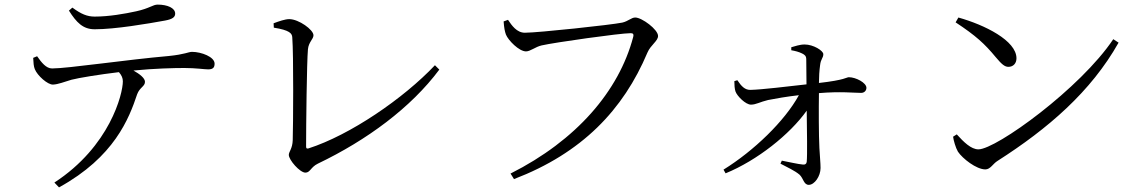

<svg xmlns="http://www.w3.org/2000/svg" viewBox="-20 -759 4970 833"><path d="M697 -670C729 -676 740 -685 740 -700C740 -724 707 -739 664 -739C643 -739 630 -723 571 -710C521 -699 452 -687 391 -687C358 -687 332 -698 294 -726L279 -713C312 -661 340 -632 391 -632C480 -632 620 -656 697 -670ZM236 54C476 -78 540 -245 575 -350C586 -380 609 -384 609 -404C609 -420 586 -438 559 -453C650 -462 735 -464 780 -464C829 -464 867 -458 883 -458C905 -458 911 -467 911 -483C911 -512 854 -534 813 -534C798 -534 782 -523 712 -516C528 -500 274 -462 206 -462C180 -462 160 -488 141 -515L124 -508C125 -487 126 -471 131 -459C142 -431 187 -391 210 -392C233 -393 259 -404 290 -413C320 -421 412 -436 496 -446C508 -432 513 -420 513 -406C513 -352 457 -124 216 33Z M1167 -658 1168 -639C1237 -628 1247 -614 1248 -597C1254 -522 1252 -212 1250 -151C1249 -114 1233 -101 1233 -87C1233 -65 1281 -10 1305 -10C1326 -10 1328 -34 1359 -49C1572 -151 1763 -292 1886 -457L1867 -476C1731 -332 1499 -173 1318 -115C1310 -113 1308 -116 1308 -124C1308 -216 1311 -490 1316 -545C1319 -577 1340 -589 1340 -606C1340 -630 1276 -676 1235 -676C1217 -676 1191 -667 1167 -658Z M2257 -617C2222 -617 2200 -649 2184 -673L2165 -666C2167 -638 2170 -623 2175 -609C2185 -584 2232 -536 2262 -536C2281 -536 2303 -556 2330 -562C2387 -575 2671 -615 2715 -615C2725 -615 2731 -613 2727 -598C2665 -364 2481 -150 2195 -6L2210 18C2505 -95 2684 -282 2789 -531C2803 -564 2835 -581 2835 -603C2835 -631 2765 -683 2736 -683C2719 -683 2706 -667 2680 -661C2632 -651 2314 -617 2257 -617Z M3128 -7C3265 -63 3407 -176 3480 -279C3481 -189 3483 -86 3480 -57C3479 -48 3473 -44 3464 -45C3441 -47 3404 -56 3372 -62L3366 -49C3394 -34 3428 -19 3449 -1C3466 15 3467 43 3489 43C3514 43 3540 5 3540 -30C3540 -54 3537 -76 3535 -117C3532 -173 3532 -288 3533 -355C3628 -363 3684 -356 3716 -356C3730 -356 3739 -366 3739 -378C3739 -400 3693 -424 3663 -424C3652 -424 3648 -412 3533 -399C3533 -424 3535 -455 3538 -476C3541 -504 3552 -507 3552 -524C3552 -539 3509 -566 3471 -566C3449 -566 3428 -558 3413 -554V-541C3430 -538 3446 -534 3460 -527C3472 -521 3478 -516 3478 -501L3479 -393C3398 -384 3285 -370 3235 -369C3212 -369 3197 -384 3179 -411L3166 -407C3166 -392 3167 -373 3171 -362C3178 -342 3215 -305 3238 -305C3260 -305 3278 -317 3312 -325C3347 -332 3394 -340 3446 -346C3384 -233 3251 -105 3119 -23Z M4138 -683 4126 -662C4214 -604 4252 -569 4300 -511C4326 -480 4339 -469 4355 -469C4376 -469 4390 -484 4390 -506C4390 -583 4252 -651 4138 -683ZM4810 -589C4668 -376 4302 -111 4225 -111C4193 -111 4161 -143 4131 -176L4115 -166C4117 -150 4126 -118 4136 -101C4156 -71 4216 -24 4255 -24C4277 -24 4288 -49 4308 -61C4527 -201 4713 -361 4833 -574Z"/></svg>

Font: Harano Aji Mincho TW
Style: Regular
Weight: 400
Foundry: Masamichi Hosoda
Version: HaranoAjiMinchoTW-Regular version 20230610;ttx 4.39.4